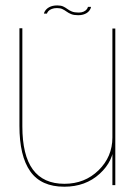

<svg xmlns="http://www.w3.org/2000/svg" viewBox="-20 -700 531 726"><path d="M405 0H416V-592H405V-107.5ZM64.5 -593H53.5V-224Q53.5 -110 94.5 -52Q135.5 6 223 6Q303.5 6 357 -43Q410.5 -92 410.5 -156.5L405 -180Q405 -107.5 352.8 -56.2Q300.5 -5 223.5 -5Q144 -5 104.2 -59Q64.5 -113 64.5 -222ZM275.5 -642.5Q286.5 -642.5 294.2 -644.8Q302 -647 307.5 -650.5Q313 -654 316.5 -658.2Q320 -662.5 322 -666.8Q324 -671 324 -674H312.5Q312 -670 308 -664.8Q304 -659.5 296.2 -656Q288.5 -652.5 277.5 -652.5Q261.5 -652.5 251.8 -656.5Q242 -660.5 234.8 -666Q227.5 -671.5 219 -675.5Q210.5 -679.5 196.5 -679.5Q187.5 -679.5 179.8 -677.8Q172 -676 166 -672.8Q160 -669.5 156 -665.5Q152 -661.5 149.5 -657.2Q147 -653 146 -648.5H157.5Q158.5 -653 163 -658Q167.5 -663 175.8 -666.2Q184 -669.5 195.5 -669.5Q208 -669.5 216.2 -665.5Q224.5 -661.5 232 -656Q239.5 -650.5 249.5 -646.5Q259.5 -642.5 275.5 -642.5Z"/></svg>

Font: Anybody UltraCondensed Thin Thin
Style: Regular
Weight: 250
Version: Version 1.111